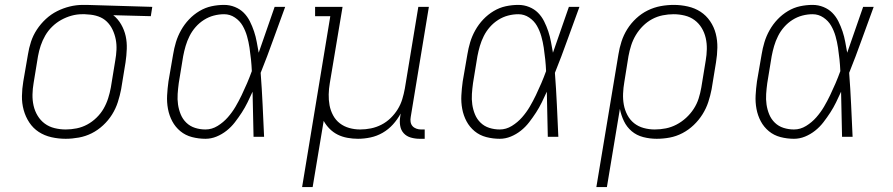

<svg xmlns="http://www.w3.org/2000/svg" viewBox="-20 -558 3640 783"><path d="M248 8Q218 8 189.5 1.5Q161 -5 138 -20Q115 -35 99.5 -58.5Q84 -82 76.5 -109.5Q69 -137 69.5 -166.5Q70 -196 75 -226L94 -336Q98 -362 106.5 -388Q115 -414 130.5 -437.5Q146 -461 167 -480.5Q188 -500 213 -512.5Q238 -525 264.5 -531.5Q291 -538 318 -538Q322 -538 325.5 -538Q329 -538 333 -538L601 -530L595 -492L442 -496Q461 -481 474 -458.5Q487 -436 492.5 -411Q498 -386 497 -358.5Q496 -331 492 -304L474 -194Q469 -168 460.5 -141.5Q452 -115 437 -91Q422 -67 400.5 -47Q379 -27 354 -14.5Q329 -2 301.5 3Q274 8 248 8ZM248 -30Q270 -30 292.5 -34.5Q315 -39 335.5 -50Q356 -61 373.5 -78Q391 -95 402.5 -115Q414 -135 421 -157Q428 -179 432 -201L450 -311Q454 -333 455 -355Q456 -377 452 -397.5Q448 -418 439 -437Q430 -456 415.5 -470Q401 -484 381 -491Q361 -498 339 -499L326 -500Q324 -500 321 -500Q318 -500 315 -500Q293 -500 271.5 -494Q250 -488 230 -477Q210 -466 193 -449.5Q176 -433 164.5 -413Q153 -393 146 -372Q139 -351 135 -329L117 -219Q113 -196 112.5 -172.5Q112 -149 117 -127Q122 -105 133.5 -86Q145 -67 162.5 -54Q180 -41 202.5 -35.5Q225 -30 248 -30Z M818 8Q790 8 763 1Q736 -6 715.5 -23Q695 -40 682.5 -63.5Q670 -87 665 -114Q660 -141 661.5 -169Q663 -197 667 -226L686 -336Q690 -361 697.5 -386Q705 -411 718.5 -435Q732 -459 751 -479Q770 -499 793.5 -513Q817 -527 842.5 -532.5Q868 -538 894 -538Q917 -538 938 -529.5Q959 -521 974 -506Q989 -491 999 -471Q1009 -451 1016 -430Q1023 -409 1027 -387Q1031 -365 1035 -343Q1051 -390 1067.5 -436.5Q1084 -483 1100 -530H1143Q1118 -463 1094 -395.5Q1070 -328 1043 -261Q1048 -196 1051 -130.5Q1054 -65 1057 0H1014Q1013 -46 1012 -92Q1011 -138 1010 -184Q1000 -162 989.5 -140.5Q979 -119 966 -99Q953 -79 938 -59.5Q923 -40 904 -25Q885 -10 863 -1Q841 8 818 8ZM818 -30Q844 -30 867.5 -44.5Q891 -59 909 -79.5Q927 -100 940.5 -123Q954 -146 965.5 -170Q977 -194 987.5 -218.5Q998 -243 1007 -268Q1006 -292 1003.5 -316Q1001 -340 997.5 -363.5Q994 -387 987.5 -410Q981 -433 969.5 -453Q958 -473 938 -486.5Q918 -500 894 -500Q873 -500 852 -494.5Q831 -489 812 -477Q793 -465 778 -448Q763 -431 753 -411Q743 -391 737 -370.5Q731 -350 727 -329L709 -219Q706 -197 704.5 -175Q703 -153 706 -132Q709 -111 717 -91.5Q725 -72 740 -57.5Q755 -43 775.5 -36.5Q796 -30 818 -30Z M1212 205 1327 -492H1265V-530H1377L1325 -219Q1321 -196 1320.5 -173Q1320 -150 1324 -128.5Q1328 -107 1338.5 -87.5Q1349 -68 1366 -55Q1383 -42 1404.5 -36Q1426 -30 1449 -30Q1471 -30 1493 -34.5Q1515 -39 1535.5 -49.5Q1556 -60 1573 -76.5Q1590 -93 1602 -112.5Q1614 -132 1620.5 -153.5Q1627 -175 1631 -197L1686 -530H1729L1655 -81Q1653 -71 1654.5 -61Q1656 -51 1662 -44Q1668 -37 1677.5 -33.5Q1687 -30 1697 -30H1712V8H1691Q1673 8 1655.5 3Q1638 -2 1626.5 -14.5Q1615 -27 1612 -45Q1609 -63 1612 -81L1614 -95Q1601 -71 1582.5 -50.5Q1564 -30 1540.5 -16.5Q1517 -3 1491 2.5Q1465 8 1440 8Q1418 8 1396.5 4Q1375 0 1357 -9Q1339 -18 1324.5 -32.5Q1310 -47 1300 -65L1255 205Z M2018 8Q1990 8 1963 1Q1936 -6 1915.5 -23Q1895 -40 1882.5 -63.5Q1870 -87 1865 -114Q1860 -141 1861.5 -169Q1863 -197 1867 -226L1886 -336Q1890 -361 1897.5 -386Q1905 -411 1918.5 -435Q1932 -459 1951 -479Q1970 -499 1993.5 -513Q2017 -527 2042.5 -532.5Q2068 -538 2094 -538Q2117 -538 2138 -529.5Q2159 -521 2174 -506Q2189 -491 2199 -471Q2209 -451 2216 -430Q2223 -409 2227 -387Q2231 -365 2235 -343Q2251 -390 2267.5 -436.5Q2284 -483 2300 -530H2343Q2318 -463 2294 -395.5Q2270 -328 2243 -261Q2248 -196 2251 -130.5Q2254 -65 2257 0H2214Q2213 -46 2212 -92Q2211 -138 2210 -184Q2200 -162 2189.5 -140.5Q2179 -119 2166 -99Q2153 -79 2138 -59.5Q2123 -40 2104 -25Q2085 -10 2063 -1Q2041 8 2018 8ZM2018 -30Q2044 -30 2067.5 -44.5Q2091 -59 2109 -79.5Q2127 -100 2140.5 -123Q2154 -146 2165.5 -170Q2177 -194 2187.5 -218.5Q2198 -243 2207 -268Q2206 -292 2203.5 -316Q2201 -340 2197.5 -363.5Q2194 -387 2187.5 -410Q2181 -433 2169.5 -453Q2158 -473 2138 -486.5Q2118 -500 2094 -500Q2073 -500 2052 -494.5Q2031 -489 2012 -477Q1993 -465 1978 -448Q1963 -431 1953 -411Q1943 -391 1937 -370.5Q1931 -350 1927 -329L1909 -219Q1906 -197 1904.5 -175Q1903 -153 1906 -132Q1909 -111 1917 -91.5Q1925 -72 1940 -57.5Q1955 -43 1975.5 -36.5Q1996 -30 2018 -30Z M2412 205 2502 -336Q2506 -362 2514.5 -388.5Q2523 -415 2538 -439Q2553 -463 2574.5 -483Q2596 -503 2621.5 -515.5Q2647 -528 2674 -533Q2701 -538 2728 -538Q2757 -538 2785.5 -531.5Q2814 -525 2837 -510Q2860 -495 2876 -471.5Q2892 -448 2899 -420.5Q2906 -393 2905.5 -363.5Q2905 -334 2900 -304L2882 -194Q2877 -168 2868.5 -142Q2860 -116 2845 -92Q2830 -68 2809 -48Q2788 -28 2763 -15Q2738 -2 2711.5 3Q2685 8 2658 8Q2630 8 2603 1Q2576 -6 2556 -23Q2536 -40 2524.5 -64Q2513 -88 2508 -114L2455 205ZM2650 -30Q2673 -30 2695.5 -34.5Q2718 -39 2739 -50Q2760 -61 2778 -77.5Q2796 -94 2809 -114Q2822 -134 2829 -156Q2836 -178 2840 -201L2858 -311Q2862 -334 2862.5 -357.5Q2863 -381 2858 -403Q2853 -425 2841.5 -444Q2830 -463 2812.5 -476Q2795 -489 2772.5 -494.5Q2750 -500 2727 -500Q2705 -500 2682.5 -495.5Q2660 -491 2639.5 -480Q2619 -469 2602 -452Q2585 -435 2573 -415Q2561 -395 2554 -373Q2547 -351 2543 -329L2526 -223Q2522 -200 2521 -176.5Q2520 -153 2524 -131Q2528 -109 2538.5 -89Q2549 -69 2566 -55.5Q2583 -42 2605 -36Q2627 -30 2650 -30Z M3218 8Q3190 8 3163 1Q3136 -6 3115.5 -23Q3095 -40 3082.5 -63.5Q3070 -87 3065 -114Q3060 -141 3061.5 -169Q3063 -197 3067 -226L3086 -336Q3090 -361 3097.5 -386Q3105 -411 3118.5 -435Q3132 -459 3151 -479Q3170 -499 3193.5 -513Q3217 -527 3242.5 -532.5Q3268 -538 3294 -538Q3317 -538 3338 -529.5Q3359 -521 3374 -506Q3389 -491 3399 -471Q3409 -451 3416 -430Q3423 -409 3427 -387Q3431 -365 3435 -343Q3451 -390 3467.5 -436.5Q3484 -483 3500 -530H3543Q3518 -463 3494 -395.5Q3470 -328 3443 -261Q3448 -196 3451 -130.5Q3454 -65 3457 0H3414Q3413 -46 3412 -92Q3411 -138 3410 -184Q3400 -162 3389.5 -140.5Q3379 -119 3366 -99Q3353 -79 3338 -59.5Q3323 -40 3304 -25Q3285 -10 3263 -1Q3241 8 3218 8ZM3218 -30Q3244 -30 3267.5 -44.5Q3291 -59 3309 -79.5Q3327 -100 3340.5 -123Q3354 -146 3365.5 -170Q3377 -194 3387.5 -218.5Q3398 -243 3407 -268Q3406 -292 3403.5 -316Q3401 -340 3397.5 -363.5Q3394 -387 3387.5 -410Q3381 -433 3369.5 -453Q3358 -473 3338 -486.5Q3318 -500 3294 -500Q3273 -500 3252 -494.5Q3231 -489 3212 -477Q3193 -465 3178 -448Q3163 -431 3153 -411Q3143 -391 3137 -370.5Q3131 -350 3127 -329L3109 -219Q3106 -197 3104.5 -175Q3103 -153 3106 -132Q3109 -111 3117 -91.5Q3125 -72 3140 -57.5Q3155 -43 3175.5 -36.5Q3196 -30 3218 -30Z"/></svg>

Font: Iosevka Slab XLtExObl
Style: Regular
Weight: 200
Width: 7
Italic angle: -9°
Monospace: yes
Designer: Belleve Invis
Foundry: Belleve Invis
Version: Version 11.1.1; ttfautohint (v1.8.3)